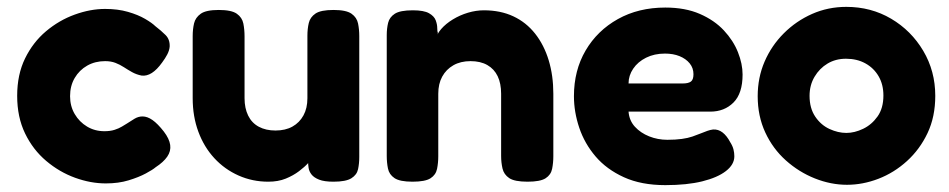

<svg xmlns="http://www.w3.org/2000/svg" viewBox="-20 -521 2764 559"><path d="M288 13Q244 13 198.5 -3.5Q153 -20 114.5 -52.5Q76 -85 53 -132.5Q30 -180 30 -242Q30 -304 53 -351Q76 -398 114 -430Q152 -462 197.5 -478.5Q243 -495 286 -495Q323 -495 352.5 -486.5Q382 -478 402.5 -466Q423 -454 432 -445Q449 -432 462 -419Q475 -406 474 -385Q473 -374 467 -362.5Q461 -351 452 -339Q422 -297 392 -301Q377 -304 364.5 -311Q352 -318 340.5 -325.5Q329 -333 316 -338Q303 -343 286 -343Q257 -343 234 -330Q211 -317 197.5 -294Q184 -271 184 -241Q184 -212 197.5 -189Q211 -166 233.5 -152.5Q256 -139 284 -139Q301 -139 313.5 -143Q326 -147 335 -152.5Q344 -158 349 -161Q361 -169 372 -175.5Q383 -182 395 -182Q409 -182 424 -171.5Q439 -161 457 -138Q473 -117 475.5 -99Q478 -81 467 -65Q456 -49 433 -34Q425 -27 404.5 -16Q384 -5 354.5 4Q325 13 288 13Z M761 8Q715 8 674.5 -10Q634 -28 604 -60.5Q574 -93 557.5 -137.5Q541 -182 541 -235V-416Q541 -436 545 -453Q549 -470 564.5 -481Q580 -492 617 -492Q654 -492 669.5 -481Q685 -470 688.5 -452.5Q692 -435 692 -415V-235Q692 -206 702.5 -184.5Q713 -163 733.5 -152Q754 -141 782 -141Q811 -141 831.5 -152.5Q852 -164 863.5 -185Q875 -206 875 -235V-417Q875 -437 879 -454Q883 -471 898.5 -481.5Q914 -492 951 -492Q988 -492 1003.5 -481Q1019 -470 1022.5 -452.5Q1026 -435 1026 -416V-64Q1026 -45 1022.5 -28.5Q1019 -12 1003 -2Q987 8 951 8Q924 8 909 2Q894 -4 887 -13Q880 -22 878.5 -32Q877 -42 877 -50L890 -61Q887 -57 877 -46Q867 -35 850.5 -22.5Q834 -10 812 -1Q790 8 761 8Z M1181 8Q1144 8 1128.5 -2.5Q1113 -13 1109.5 -30.5Q1106 -48 1106 -67V-419Q1106 -438 1110 -454.5Q1114 -471 1129.5 -481Q1145 -491 1182 -491Q1214 -491 1229 -482.5Q1244 -474 1248.5 -462Q1253 -450 1253 -439.5Q1253 -429 1255 -425L1249 -406Q1251 -421 1264.5 -436.5Q1278 -452 1298.5 -464.5Q1319 -477 1342.5 -484Q1366 -491 1389 -491Q1437 -491 1474.5 -473.5Q1512 -456 1538 -423Q1564 -390 1577.5 -345.5Q1591 -301 1591 -248V-66Q1591 -47 1587.5 -29.5Q1584 -12 1568.5 -2Q1553 8 1516 8Q1478 8 1462.5 -2.5Q1447 -13 1443 -30.5Q1439 -48 1439 -67V-248Q1439 -278 1429 -299Q1419 -320 1399 -331.5Q1379 -343 1350 -343Q1321 -343 1300 -331Q1279 -319 1267.5 -298Q1256 -277 1256 -248V-66Q1256 -47 1252.5 -29.5Q1249 -12 1233.5 -2Q1218 8 1181 8Z M1917 18Q1847 18 1796.5 -5Q1746 -28 1714 -65.5Q1682 -103 1666.5 -149Q1651 -195 1651 -241Q1651 -316 1685 -374Q1719 -432 1779 -465.5Q1839 -499 1917 -499Q1975 -499 2017.5 -480.5Q2060 -462 2087.5 -432.5Q2115 -403 2128.5 -369Q2142 -335 2142 -304Q2142 -249 2115.5 -222.5Q2089 -196 2048 -196H1810Q1812 -170 1828.5 -152Q1845 -134 1870 -124Q1895 -114 1923 -114Q1947 -114 1965 -116.5Q1983 -119 1996 -123.5Q2009 -128 2020 -132.5Q2031 -137 2039.5 -140Q2048 -143 2056 -144Q2071 -145 2083.5 -135.5Q2096 -126 2106 -107Q2113 -96 2115.5 -86Q2118 -76 2118 -66Q2118 -42 2093.5 -23Q2069 -4 2024.5 7Q1980 18 1917 18ZM1810 -278H1968Q1984 -278 1991.5 -283.5Q1999 -289 1999 -305Q1999 -323 1988 -336.5Q1977 -350 1958.5 -357.5Q1940 -365 1916 -365Q1885 -365 1861 -353Q1837 -341 1823.5 -321Q1810 -301 1810 -278Z M2446 17Q2399 17 2352.5 -1.5Q2306 -20 2268 -54Q2230 -88 2208 -135.5Q2186 -183 2186 -241Q2186 -295 2206 -341.5Q2226 -388 2262 -424Q2298 -460 2344.5 -480.5Q2391 -501 2444 -501Q2516 -501 2574.5 -466.5Q2633 -432 2668 -373Q2703 -314 2703 -242Q2703 -181 2680.5 -133.5Q2658 -86 2620.5 -52Q2583 -18 2537.5 -0.5Q2492 17 2446 17ZM2444 -134Q2468 -134 2493 -146Q2518 -158 2535 -182Q2552 -206 2552 -243Q2552 -275 2538 -299Q2524 -323 2499.5 -336.5Q2475 -350 2443 -350Q2413 -350 2389.5 -336Q2366 -322 2351.5 -297.5Q2337 -273 2337 -242Q2337 -206 2353.5 -181.5Q2370 -157 2395 -145.5Q2420 -134 2444 -134Z"/></svg>

Font: Fredoka SemiBold
Style: Regular
Weight: 600
Designer: Ben Nathan
Foundry: Milena B. Brandão, Ben Nathan
Version: Version 2.001